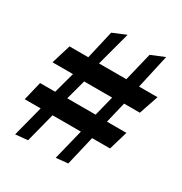

<svg xmlns="http://www.w3.org/2000/svg" viewBox="-171 -862 942 992"><g transform="rotate(30 300.0 -366.0)"><path d="M59 2 106 -180H11L38 -292H128L162 -417H40L75 -532H187L226 -701L305 -734L251 -532H414L455 -701L535 -734L490 -532H600L561 -417H467L437 -292H553L520 -180H413L372 -5L301 2L346 -180H177L132 -5ZM199 -294H368L398 -413H231Z"/></g></svg>

Font: Wittgenstein Black
Style: Regular
Weight: 900
Designer: Jörg Drees
Foundry: Jörg Drees
Version: Version 1.303; ttfautohint (v1.8.4.7-5d5b)